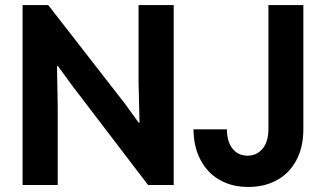

<svg xmlns="http://www.w3.org/2000/svg" viewBox="-20 -740 1304 768"><path d="M70.3 -719.7H172.9L477.5 -328.1L534.2 -250H538.1L534.2 -413.1V-719.7H674.8V0H572.3L269.5 -396.5L211.9 -475.6H208L210.9 -309.6V0H70.3ZM753.9 -222.7H887.7Q887.7 -174.3 909.7 -146Q931.6 -117.7 969.7 -117.2Q1007.3 -117.7 1030.3 -145Q1053.2 -172.4 1053.7 -221.7V-719.7H1193.4V-223.6Q1193.4 -151.4 1165.5 -99.1Q1137.7 -46.9 1087.9 -19.5Q1038.1 7.8 972.7 7.8Q906.7 7.8 857.7 -20.8Q808.6 -49.3 781.5 -101.6Q754.4 -153.8 753.9 -222.7Z"/></svg>

Font: Reddit Sans Strawberry
Style: Bold
Weight: 700
Designer: Stephen Hutchings
Foundry: Reddit
Version: Version 1.013